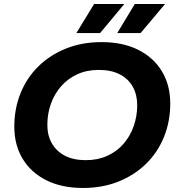

<svg xmlns="http://www.w3.org/2000/svg" viewBox="-20 -921 884 953"><path d="M392 12Q286 12 209.5 -26.5Q133 -65 92 -133.5Q51 -202 51 -292Q51 -382 82 -458.5Q113 -535 170.5 -591.5Q228 -648 307.5 -680Q387 -712 484 -712Q590 -712 666.5 -673.5Q743 -635 784 -566.5Q825 -498 825 -408Q825 -318 794 -241.5Q763 -165 705.5 -108.5Q648 -52 568.5 -20Q489 12 392 12ZM406 -126Q465 -126 512.5 -147.5Q560 -169 593 -207Q626 -245 643.5 -294.5Q661 -344 661 -399Q661 -451 639 -490.5Q617 -530 574.5 -552Q532 -574 470 -574Q411 -574 364 -552.5Q317 -531 283.5 -493Q250 -455 232.5 -405.5Q215 -356 215 -301Q215 -249 237.5 -209.5Q260 -170 302.5 -148Q345 -126 406 -126ZM562 -757 649 -901H799L678 -757ZM359 -757 447 -901H597L477 -757Z"/></svg>

Font: MOST Montserrat
Style: Bold Italic
Weight: 700
Italic angle: -11.3°
Designer: Julieta Ulanovsky
Foundry: Julieta Ulanovsky
Version: Version 8.000;March 11, 2024;FontCreator 15.0.0.2926 64-bit